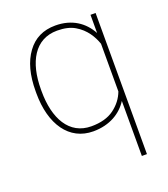

<svg xmlns="http://www.w3.org/2000/svg" viewBox="-136 -635 819 935"><g transform="rotate(-20 273.5 -167.5)"><path d="M59.6 -259.3C59.6 -98.1 132.8 9.8 257.8 9.8C343.8 9.8 404.8 -29.3 438 -82V203.1H464.4V-528.3H438V-434.1C404.3 -496.6 344.7 -538.1 258.8 -538.1C195.8 -538.1 147 -514.2 112.3 -466.3C77.1 -418.5 59.6 -353 59.6 -269.5ZM86.9 -269.5C86.9 -409.7 142.1 -511.7 258.3 -511.7C294.9 -511.7 325.7 -504.9 349.6 -490.7C397.9 -462.9 424.3 -418 438 -378.4V-131.3C425.8 -98.6 404.8 -71.3 375 -49.3C345.2 -27.3 305.7 -16.6 257.3 -16.6C142.1 -16.6 86.9 -119.1 86.9 -259.3Z"/></g></svg>

Font: Vazirmatn Thin
Style: Regular
Weight: 100
Designer: Saber Rastikerdar
Foundry: Saber Rastikerdar
Version: Version 33.003